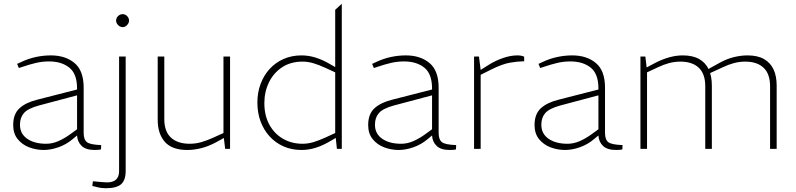

<svg xmlns="http://www.w3.org/2000/svg" viewBox="-20 -790 4222 1019"><path d="M212 6Q172 6 135 -8Q98 -22 74 -51.5Q50 -81 50 -126Q50 -185 83.5 -215.5Q117 -246 178 -261L389 -315V-321Q389 -398 348 -431Q307 -464 240 -464Q203 -464 168.5 -455.5Q134 -447 108 -438L80 -429L71 -451L95 -462Q131 -479 170.5 -487.5Q210 -496 250 -496Q327 -496 375.5 -455.5Q424 -415 424 -325V-85Q424 -49 441.5 -35.5Q459 -22 517 -20L516 3Q514 4 504.5 5Q495 6 483 6Q436 6 413.5 -15.5Q391 -37 389 -71L366 -52Q332 -23 290.5 -8.5Q249 6 212 6ZM225 -27Q257 -27 288.5 -40.5Q320 -54 352 -77L389 -104V-284L186 -230Q128 -214 107 -190Q86 -166 86 -128Q86 -80 124.5 -53.5Q163 -27 225 -27Z M541 209Q531 209 518 207.5Q505 206 491 202L470 197L473 172L494 174Q509 175 523 176.5Q537 178 548 178Q580 178 596 163Q612 148 612 119V-490H647V117Q647 166 623 187.5Q599 209 541 209ZM631 -646Q622 -646 614 -651Q606 -656 601 -664Q596 -672 596 -681Q596 -690 601 -698Q606 -706 614 -710.5Q622 -715 631 -715Q640 -715 647.5 -710.5Q655 -706 660 -698Q665 -690 665 -681Q665 -672 660 -664Q655 -656 647.5 -651Q640 -646 631 -646Z M974 6Q893 6 855 -37Q817 -80 817 -154V-490H852V-158Q852 -92 887.5 -59.5Q923 -27 987 -27Q1018 -27 1048 -35.5Q1078 -44 1113 -60L1166 -84V-490H1201V0H1175L1167 -66L1174 -61L1127 -35Q1086 -13 1047.5 -3.5Q1009 6 974 6Z M1580 6Q1528 6 1485 -13Q1442 -32 1411 -66Q1380 -100 1363 -145.5Q1346 -191 1346 -245Q1346 -299 1363 -344.5Q1380 -390 1411 -424Q1442 -458 1485 -477Q1528 -496 1580 -496Q1617 -496 1653 -485Q1689 -474 1724 -454L1759 -434V-738L1794 -770V0H1768L1762 -58L1724 -36Q1689 -16 1653 -5Q1617 6 1580 6ZM1383 -243Q1383 -177 1409.5 -128.5Q1436 -80 1482 -53.5Q1528 -27 1586 -27Q1614 -27 1643 -35.5Q1672 -44 1709 -61L1759 -84V-406L1709 -429Q1672 -446 1643 -454.5Q1614 -463 1586 -463Q1522 -463 1476.5 -432.5Q1431 -402 1407 -352Q1383 -302 1383 -243Z M2096 6Q2056 6 2019 -8Q1982 -22 1958 -51.5Q1934 -81 1934 -126Q1934 -185 1967.5 -215.5Q2001 -246 2062 -261L2273 -315V-321Q2273 -398 2232 -431Q2191 -464 2124 -464Q2087 -464 2052.5 -455.5Q2018 -447 1992 -438L1964 -429L1955 -451L1979 -462Q2015 -479 2054.5 -487.5Q2094 -496 2134 -496Q2211 -496 2259.5 -455.5Q2308 -415 2308 -325V-85Q2308 -49 2325.5 -35.5Q2343 -22 2401 -20L2400 3Q2398 4 2388.5 5Q2379 6 2367 6Q2320 6 2297.5 -15.5Q2275 -37 2273 -71L2250 -52Q2216 -23 2174.5 -8.5Q2133 6 2096 6ZM2109 -27Q2141 -27 2172.5 -40.5Q2204 -54 2236 -77L2273 -104V-284L2070 -230Q2012 -214 1991 -190Q1970 -166 1970 -128Q1970 -80 2008.5 -53.5Q2047 -27 2109 -27Z M2496 0V-490H2522L2531 -419L2574 -446Q2607 -467 2648 -481.5Q2689 -496 2726 -496Q2736 -496 2745 -494.5Q2754 -493 2762 -489V-465Q2723 -464 2684.5 -457Q2646 -450 2589 -422L2531 -393V0Z M2979 6Q2939 6 2902 -8Q2865 -22 2841 -51.5Q2817 -81 2817 -126Q2817 -185 2850.5 -215.5Q2884 -246 2945 -261L3156 -315V-321Q3156 -398 3115 -431Q3074 -464 3007 -464Q2970 -464 2935.5 -455.5Q2901 -447 2875 -438L2847 -429L2838 -451L2862 -462Q2898 -479 2937.5 -487.5Q2977 -496 3017 -496Q3094 -496 3142.5 -455.5Q3191 -415 3191 -325V-85Q3191 -49 3208.5 -35.5Q3226 -22 3284 -20L3283 3Q3281 4 3271.5 5Q3262 6 3250 6Q3203 6 3180.5 -15.5Q3158 -37 3156 -71L3133 -52Q3099 -23 3057.5 -8.5Q3016 6 2979 6ZM2992 -27Q3024 -27 3055.5 -40.5Q3087 -54 3119 -77L3156 -104V-284L2953 -230Q2895 -214 2874 -190Q2853 -166 2853 -128Q2853 -80 2891.5 -53.5Q2930 -27 2992 -27Z M3379 0V-490H3405L3412 -432L3457 -456Q3496 -476 3532.5 -486Q3569 -496 3603 -496Q3657 -496 3691 -476.5Q3725 -457 3741.5 -421.5Q3758 -386 3758 -336V0H3723V-332Q3723 -398 3688.5 -430.5Q3654 -463 3591 -463Q3560 -463 3530.5 -455Q3501 -447 3472 -433L3414 -406V0ZM4067 0V-332Q4067 -398 4032.5 -430.5Q3998 -463 3935 -463Q3904 -463 3874.5 -455Q3845 -447 3816 -433L3742 -399L3733 -420L3800 -457Q3838 -478 3875.5 -487Q3913 -496 3947 -496Q4001 -496 4035 -476.5Q4069 -457 4085.5 -421.5Q4102 -386 4102 -336V0Z"/></svg>

Font: REM Thin
Style: Regular
Weight: 250
Designer: Octavio Pardo
Foundry: Ashler Design
Version: Version 1.005;gftools[0.9.28]